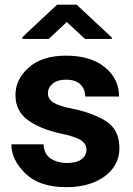

<svg xmlns="http://www.w3.org/2000/svg" viewBox="-20 -770 555 800"><path d="M340.3 -146.5Q340.3 -168.9 319.6 -184.3Q298.8 -199.7 232.4 -213.9Q151.4 -231 97.9 -268.3Q44.4 -305.7 44.4 -374Q44.4 -439.9 100.3 -489Q156.2 -538.1 254.9 -538.1Q357.9 -538.1 417 -489.7Q476.1 -441.4 476.1 -367.7H335Q335 -397.9 315.4 -418Q295.9 -438 254.4 -438Q219.2 -438 199.5 -421.6Q179.7 -405.3 179.7 -380.9Q179.7 -357.9 201.4 -343.3Q223.1 -328.6 278.3 -317.9Q364.3 -300.8 420.9 -265.6Q477.5 -230.5 477.5 -151.9Q477.5 -105.5 450.2 -68.8Q422.9 -32.2 373 -11.2Q323.2 9.8 255.4 9.8Q144.5 9.8 85.9 -47.1Q27.3 -104 27.3 -168.5H161.6Q163.6 -127 192.1 -108.9Q220.7 -90.8 258.3 -90.8Q298.8 -90.8 319.6 -106.4Q340.3 -122.1 340.3 -146.5ZM299.3 -750.5 445.8 -613.8V-607.9H334L258.3 -678.2L183.1 -607.9H73.2V-615.2L217.8 -750.5Z"/></svg>

Font: RobotoDEMO
Style: Regular
Weight: 400
Designer: Christian Robertson
Foundry: Google
Version: Version 2.136